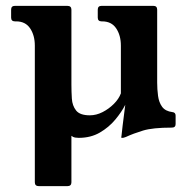

<svg xmlns="http://www.w3.org/2000/svg" viewBox="-20 -460 638 656"><path d="M113 176Q99 176 99 163V-304Q99 -339 83 -363Q67 -387 35 -387H31Q18 -387 18 -400V-427Q18 -440 31 -440H210Q224 -440 224 -427V-171Q224 -147 225.5 -123Q227 -99 240 -82.5Q253 -66 287 -66Q309 -66 330.5 -77Q352 -88 369 -105Q386 -122 393 -141V-304Q393 -339 377 -363Q361 -387 329 -387H327Q314 -387 314 -400V-427Q314 -440 327 -440H504Q517 -440 517 -427V-178Q517 -155 520 -132.5Q523 -110 534 -95Q545 -80 569 -77Q580 -76 580 -65V-36Q580 -24 567 -24Q502 -24 469 -14Q436 -4 410 8Q405 10 402.5 10.5Q400 11 398 11H396Q395 11 394.5 10Q394 9 395 5Q397 -13 399 -31Q401 -49 403.5 -66.5Q406 -84 408 -102Q396 -78 374 -51.5Q352 -25 321 -7Q290 11 249 11Q243 11 236.5 10Q230 9 224 4V163Q224 176 210 176Z"/></svg>

Font: Young Serif Light
Style: Regular
Weight: 300
Designer: Bastien Sozeau
Foundry: NBR — Bastien Sozeau
Version: Version 5.001